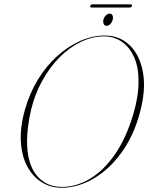

<svg xmlns="http://www.w3.org/2000/svg" viewBox="-20 -878 701 908"><path d="M475.5 -710Q545.5 -710 593.2 -664.2Q641 -618.5 656 -536.5Q671 -454.5 641.5 -345Q612.5 -236 554.5 -156.2Q496.5 -76.5 422.2 -33.2Q348 10 270 10Q220 10 178.2 -15.5Q136.5 -41 110 -89Q83.5 -137 78.8 -205.5Q74 -274 98 -359.5Q120 -437.5 159.5 -502Q199 -566.5 250.8 -613Q302.5 -659.5 360.2 -684.8Q418 -710 475.5 -710ZM272.5 6Q340.5 6 405.2 -32.5Q470 -71 523.2 -147.5Q576.5 -224 610.5 -338.5Q635 -421.5 635 -489Q636 -559.5 614.2 -607.8Q592.5 -656 555.5 -681Q518.5 -706 473 -706Q416 -706 361.5 -679.5Q307 -653 260.5 -605.8Q214 -558.5 179.2 -495.2Q144.5 -432 127 -359Q117.5 -318 112.8 -281Q108 -244 108 -211.5Q107.5 -106 152.2 -50Q197 6 272.5 6ZM484 -756Q474.5 -756 470.5 -764.8Q466.5 -773.5 469 -785Q472 -796.5 480.5 -805Q489 -813.5 498.5 -813.5Q508.5 -813.5 512.2 -805Q516 -796.5 513 -785Q510.5 -773.5 502.2 -764.8Q494 -756 484 -756ZM407 -850Q408.5 -857.5 416.5 -857.5H597.5Q605.5 -857.5 604 -850Q602 -842.5 594 -842.5H413Q405 -842.5 407 -850Z"/></svg>

Font: Fraunces 144pt S000 Thin
Style: Italic
Weight: 100
Italic angle: -16°
Version: Version 1.000; ttfautohint (v1.8.3)